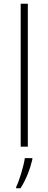

<svg xmlns="http://www.w3.org/2000/svg" viewBox="-20 -780 257 1021"><path d="M128 0V-760H90V0ZM152 68V61H112C106 104 82 183 66 214V221H89C119 175 141 116 152 68Z"/></svg>

Font: Noto Sans Ethiopic ExtraLight
Style: Regular
Weight: 200
Designer: Monotype Design Team
Foundry: Monotype Imaging Inc.
Version: Version 2.102